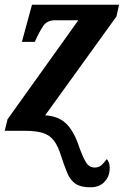

<svg xmlns="http://www.w3.org/2000/svg" viewBox="-20 -556 526 816"><path d="M364 240Q323 240 301 225Q279 210 266.5 180.5Q254 151 240 108Q227 65 209 41.5Q191 18 162 9Q133 0 87 0H0L12 -49L313 -470H215Q180 -470 163.5 -445.5Q147 -421 128 -378H73L116 -536H486L475 -486L172 -66Q230 -62 262.5 -29.5Q295 3 317 70Q332 112 345.5 134Q359 156 383 156Q398 156 408.5 148Q419 140 434 120Q443 132 445 143Q447 154 446 165Q444 197 422.5 218.5Q401 240 364 240Z"/></svg>

Font: Noto Serif Condensed
Style: Bold Italic
Weight: 700
Width: 3
Italic angle: -12°
Designer: Monotype Design Team
Foundry: Monotype Imaging Inc.
Version: Version 2.014